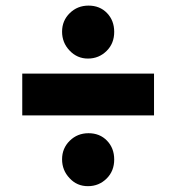

<svg xmlns="http://www.w3.org/2000/svg" viewBox="-20 -697 623 678"><path d="M58.6 -437H523.9V-289.6H58.6ZM292.5 -677.2Q332.5 -677.2 357.9 -650.9Q383.3 -624.5 383.3 -584.5Q383.3 -543.9 356.9 -517.6Q329.6 -490.2 290.5 -490.2Q252.4 -490.2 225.6 -518.6Q199.2 -546.4 199.2 -585.2Q199.2 -624 226.3 -650.6Q253.4 -677.2 292.5 -677.2ZM225.6 -67.9Q199.2 -95.7 199.2 -134.5Q199.2 -173.3 226.3 -200Q253.4 -226.6 292.5 -226.6Q332.5 -226.6 357.9 -200.2Q383.3 -173.8 383.3 -133.8Q383.3 -93.3 356.9 -66.9Q329.6 -39.6 290.5 -39.6Q251.5 -39.6 225.6 -67.9Z"/></svg>

Font: New Shape
Style: Bold
Weight: 700
Designer: Wojciech Kalinowski "wmk69" (wmk69@o2.pl)
Foundry: Wojciech Kalinowski "wmk69" (wmk69@o2.pl)
Version: Version 2.1.1; 2021-05-14